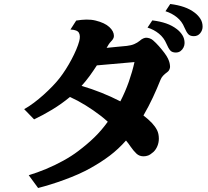

<svg xmlns="http://www.w3.org/2000/svg" viewBox="-20 -896 1040 962"><path d="M833 -876Q872.1 -871.1 902.3 -860.6Q932.6 -850.1 956.1 -832Q972.7 -819.3 983.9 -802Q995.1 -784.7 995.1 -762.2Q995.1 -744.6 983.2 -729.7Q971.2 -714.8 951.2 -714.8Q932.1 -714.8 922.9 -725.3Q913.6 -735.8 903.8 -758.8Q891.6 -789.1 866.5 -809.3Q841.3 -829.6 809.1 -839.8ZM361.8 -793Q388.2 -797.4 412.8 -797.9Q437.5 -798.3 459 -793Q504.9 -781.7 527.8 -760.5Q550.8 -739.3 550.8 -715.8Q550.8 -708 546.4 -700.9Q542 -693.8 536.1 -688Q530.3 -682.1 524.9 -674.1Q519.5 -666 514.2 -656.2Q541 -658.7 566.4 -661.4Q591.8 -664.1 615.2 -666Q637.7 -668.5 653.1 -675.3Q668.5 -682.1 679.2 -690.9Q689.5 -700.2 698.2 -703.6Q707 -707 711.9 -707Q720.2 -707 729.7 -703.9Q739.3 -700.7 747.1 -693.8Q761.2 -681.6 776.1 -664.8Q791 -647.9 803.5 -631.3Q815.9 -614.7 821.8 -602.1Q827.1 -590.8 829.6 -580.6Q832 -570.3 832 -561Q832 -555.2 828.6 -547.4Q825.2 -539.6 818.8 -535.2Q805.2 -525.4 796.9 -516.4Q788.6 -507.3 784.2 -496.1Q767.1 -453.1 746.3 -408.4Q725.6 -363.8 698.7 -317.4Q710.9 -308.1 721.4 -298.8Q731.9 -289.6 741.2 -279.8Q756.8 -263.2 766.4 -244.9Q775.9 -226.6 775.9 -201.2Q775.9 -182.1 768.8 -164.6Q761.7 -147 749 -134.8Q733.4 -121.1 722.2 -116.9Q710.9 -112.8 699.2 -112.8Q678.2 -112.8 663.8 -126.2Q649.4 -139.6 633.8 -162.1Q628.9 -169.4 623.3 -177Q617.7 -184.6 611.3 -191.9Q573.2 -148.9 530.8 -116.7Q488.3 -84.5 436 -55.2Q406.7 -38.6 372.6 -23.4Q338.4 -8.3 303 4.6Q267.6 17.6 233.6 28.1Q199.7 38.6 170.9 45.9L124 -18.1Q166 -30.8 210.7 -49.3Q255.4 -67.9 297.4 -91.1Q339.4 -114.3 372.1 -139.2Q418 -173.8 453.4 -208.3Q488.8 -242.7 520 -286.1Q510.7 -294.4 501.2 -302.5Q491.7 -310.5 481.9 -317.9Q448.2 -343.8 409.4 -367.9Q370.6 -392.1 330.6 -410.2Q288.1 -375 241.2 -346.7Q194.3 -318.4 150.9 -297.9L101.1 -349.1Q125 -362.3 149.9 -381.1Q174.8 -399.9 198.5 -421.1Q222.2 -442.4 242.9 -463.9Q263.7 -485.4 278.8 -504.9Q294.4 -524.9 309.8 -549.1Q325.2 -573.2 338.6 -598.6Q352.1 -624 362.1 -647.7Q372.1 -671.4 377 -689.9Q383.8 -715.8 375.7 -731.2Q367.7 -746.6 333 -748ZM743.2 -793.9Q782.2 -789.1 812.5 -778.6Q842.8 -768.1 866.2 -750Q882.8 -737.3 893.8 -720Q904.8 -702.6 904.8 -680.2Q904.8 -668.9 899.4 -658Q894 -647 884.3 -639.9Q874.5 -632.8 860.8 -632.8Q842.3 -632.8 833 -643.3Q823.7 -653.8 814 -676.8Q801.3 -707 776.4 -727.3Q751.5 -747.6 719.2 -757.8ZM653.8 -585 465.3 -568.4Q448.7 -542.5 429.2 -515.6Q409.7 -488.8 388.7 -465.8Q491.2 -435.5 583 -388.2Q607.9 -436.5 625.5 -486.6Q643.1 -536.6 653.8 -585Z"/></svg>

Font: BIZ UDMincho
Style: Bold
Weight: 700
Monospace: yes
Designer: TypeBank Co., Ltd.
Foundry: Morisawa Inc.
Version: Version 1.06